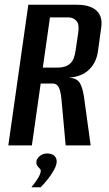

<svg xmlns="http://www.w3.org/2000/svg" viewBox="-20 -611 457 807"><path d="M15 0 99 -591H303Q359 -591 386 -566Q413 -541 405 -492L392 -398Q386 -349 354.5 -318.5Q323 -288 270 -285Q303 -282 315 -263Q327 -244 333 -204L361 0H256L238 -197Q236 -215 232.5 -229Q229 -243 221.5 -251.5Q214 -260 201 -260H151L114 0ZM160 -327H224Q256 -327 274.5 -343.5Q293 -360 298 -400L309 -475Q314 -509 301 -523.5Q288 -538 266 -538H190ZM112 176Q131 153 141 135.5Q151 118 151 109Q152 102 147 97.5Q142 93 137 86Q132 79 133 68Q134 56 147 45Q160 34 178 34Q198 34 209 44.5Q220 55 218 72Q217 85 206.5 104Q196 123 181 142Q166 161 151 176Z"/></svg>

Font: Alumni Sans Thin SemiBold
Style: Italic
Weight: 600
Italic angle: -8°
Version: Version 1.016